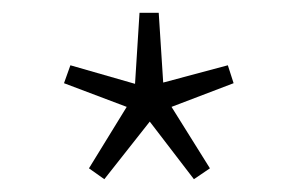

<svg xmlns="http://www.w3.org/2000/svg" viewBox="-20 -804 467 300"><path d="M119 -541 178 -637 80 -674 90 -702 191 -673 198 -784H228L235 -675L336 -702L345 -674L248 -637L308 -541L283 -524L214 -614L143 -524Z"/></svg>

Font: SpoqaHanSans
Style: Thin
Weight: 250
Designer: [Spoqa Han Sans] Dong-huui Kim \uAE40 \uB3D9 \uD718   [Noto Sans] Ryoko NISHIZUKA \u897F \u585A \u6DBC \u5B50  (kana & i
Foundry: Spoqa (http://bi.spoqa.com)
Version: Version 1.004;PS 1.004;hotconv 1.0.82;makeotf.lib2.5.63406